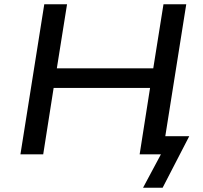

<svg xmlns="http://www.w3.org/2000/svg" viewBox="-20 -725 955 902"><path d="M652 157 736 0H640L654 -85H869L744 157ZM76 0 188 -705H295L247 -404H700L748 -705H855L743 0H636L685 -312H232L183 0Z"/></svg>

Font: Nunito Sans 7pt SemiExpanded Medium
Style: Italic
Weight: 500
Width: 6
Italic angle: -9°
Designer: Vernon Adams
Foundry: Vernon Adams
Version: Version 3.101;gftools[0.9.27]